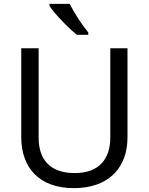

<svg xmlns="http://www.w3.org/2000/svg" viewBox="-20 -964 771 994"><path d="M341 -944H236V-934C259 -897 332 -820 378 -784H437V-796C406 -833 363 -899 341 -944ZM640 -252V-714H551V-252C551 -144 496 -68 367 -68C242 -68 180 -135 180 -251V-714H90V-254C90 -95 184 10 362 10C551 10 640 -104 640 -252Z"/></svg>

Font: Noto Sans Gujarati UI
Style: Regular
Weight: 400
Designer: Jelle Bosma - Monotype Design Team, Universal Thirst
Foundry: Monotype Imaging Inc.
Version: Version 2.106